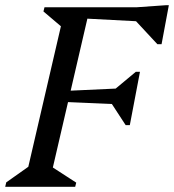

<svg xmlns="http://www.w3.org/2000/svg" viewBox="-45 -718 669 738"><path d="M-25 0 -21 -17 95 -99 55 -39 197 -651 221 -590 122 -674 126 -690H301L150 -39L126 -95L248 -16L244 0ZM439 -316 206 -326 215 -369 454 -380ZM438 -237 378 -329 387 -367 477 -442H493L454 -237ZM581 -631 277 -647 287 -690H595ZM560 -548 469 -646 479 -690 593 -698H604L576 -548Z"/></svg>

Font: Platypi Light
Style: Italic
Weight: 300
Italic angle: -13°
Designer: David Sargent
Foundry: Bolt Cutter Type
Version: Version 1.200